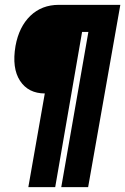

<svg xmlns="http://www.w3.org/2000/svg" viewBox="-20 -695 517 793"><path d="M97 78 165 -309H166Q97 -309 62.8 -361.2Q28.5 -413.5 44 -505Q58.5 -584.5 105.5 -629.8Q152.5 -675 223 -675H477L344 78H233L345 -563H319L208 78Z"/></svg>

Font: Anybody UltraCondensed Black
Style: Italic
Weight: 900
Width: 1
Italic angle: -10°
Designer: Tyler Finck
Foundry: Etcetera Type Company
Version: Version 1.010; ttfautohint (v1.8.3) -l 8 -r 50 -G 200 -x 14 